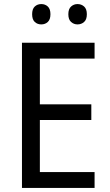

<svg xmlns="http://www.w3.org/2000/svg" viewBox="-20 -1017 540 944"><path d="M445 -93H88V-807H445V-729H176V-504H429V-427H176V-171H445ZM138 -947Q138 -973 151 -985Q164 -997 183 -997Q202 -997 215 -985Q228 -973 228 -947Q228 -921 215 -909Q202 -897 183 -897Q164 -897 151 -909Q138 -921 138 -947ZM316 -947Q316 -973 329.5 -985Q343 -997 361 -997Q380 -997 393.5 -985Q407 -973 407 -947Q407 -921 393.5 -909Q380 -897 361 -897Q343 -897 329.5 -909Q316 -921 316 -947Z"/></svg>

Font: Noto Sans Telugu UI SemiCondensed
Style: Regular
Weight: 400
Width: 4
Designer: Jelle Bosma - Monotype Design Team
Foundry: Monotype Imaging Inc.
Version: Version 2.005; ttfautohint (v1.8.4.7-5d5b)